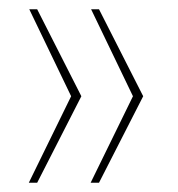

<svg xmlns="http://www.w3.org/2000/svg" viewBox="-20 -471 382 413"><path d="M43 -451H60L155 -264L60 -78H42L133 -264ZM176 -451H193L288 -264L193 -78H175L266 -264Z"/></svg>

Font: Genos Thin Thin
Style: Regular
Weight: 250
Version: Version 1.010